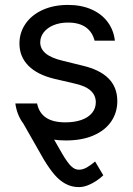

<svg xmlns="http://www.w3.org/2000/svg" viewBox="-20 -557 536 776"><path d="M162.1 -56.6Q212.9 33.2 232.9 66.9Q252.9 100.6 267.6 114.7Q282.2 128.9 298.8 128.9Q315.4 128.9 332 119.1Q348.6 109.4 364.3 95.7L397.5 151.4Q385.7 163.1 369.6 173.8Q353.5 184.6 335 191.9Q316.4 199.2 298.8 199.2Q269.5 199.2 245.1 186Q220.7 172.9 200.2 148.9Q179.7 125 157.2 87.9L57.6 -86.9L124 -126Q134.8 -107.4 144.5 -90.3Q154.3 -73.2 162.1 -56.6ZM254.9 -465.8Q222.7 -465.8 197.3 -455.6Q171.9 -445.3 157.2 -426.8Q142.6 -408.2 142.6 -385.7Q142.6 -359.4 165 -340.8Q187.5 -322.3 233.4 -311.5L312.5 -292Q383.8 -275.4 418.9 -239.7Q454.1 -204.1 454.1 -148.4Q454.1 -102.5 429.7 -66.4Q405.3 -30.3 358.4 -9.8Q311.5 10.7 246.1 10.7Q186.5 10.7 143.6 -6.3Q100.6 -23.4 74.7 -57.1Q48.8 -90.8 42 -138.7H129.9Q137.7 -100.6 166 -81.5Q194.3 -62.5 244.1 -62.5Q281.2 -62.5 309.1 -72.3Q336.9 -82 352.1 -100.6Q367.2 -119.1 367.2 -143.6Q367.2 -171.9 346.2 -190.9Q325.2 -210 280.3 -219.7L200.2 -238.3Q130.9 -254.9 94.7 -291.5Q58.6 -328.1 58.6 -380.9Q58.6 -425.8 83.5 -461.4Q108.4 -497.1 152.8 -517.1Q197.3 -537.1 254.9 -537.1Q308.6 -537.1 349.6 -519Q390.6 -501 415 -468.3Q439.5 -435.5 444.3 -392.6H362.3Q353.5 -427.7 326.7 -446.8Q299.8 -465.8 254.9 -465.8Z"/></svg>

Font: WEMIX Pretendard Variable
Style: Regular
Weight: 400
Designer: Base glyphs from Inter by Rasmus Andersson; Hangeul glyphs from Noto Sans CJK(Source Han Sans) by Jang Soo-young and Kan
Foundry: Kil Hyung-jin
Version: Version 1.000;Glyphs 3.2 (3208)